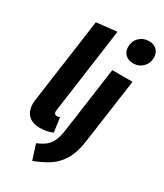

<svg xmlns="http://www.w3.org/2000/svg" viewBox="-248 -902 1041 1217"><g transform="rotate(30 272.5 -293.0)"><path d="M177 -136 176 -126Q176 -103 196 -103Q206 -103 218 -108L233 -3Q192 16 141 16Q86 16 56 -13Q26 -42 26 -97Q26 -112 29 -130L114 -742L263 -758ZM169 112Q206 96 229.5 78Q253 60 267.5 29.5Q282 -1 289 -50L356 -531H504L437 -53Q425 31 393.5 83Q362 135 317 165Q272 195 204 221ZM369 -710Q369 -752 397 -779.5Q425 -807 467 -807Q503 -807 524 -786Q545 -765 545 -731Q545 -689 517 -661.5Q489 -634 448 -634Q412 -634 390.5 -655Q369 -676 369 -710Z"/></g></svg>

Font: Fira Sans Condensed
Style: Bold Italic
Weight: 700
Width: 3
Italic angle: -8°
Designer: Carrois Corporate & Edenspiekermann AG
Foundry: Carrois Corporate GbR & Edenspiekermann AG
Version: Version 4.203